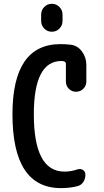

<svg xmlns="http://www.w3.org/2000/svg" viewBox="-20 -970 540 1000"><path d="M297.9 9.8Q44.9 9.8 44.9 -375Q44.9 -740.2 294.9 -740.2Q322.3 -740.2 346.7 -737.3Q383.8 -733.4 406.7 -702.1Q429.7 -670.9 429.7 -631.8V-545.9Q429.7 -523.4 414.1 -507.8Q398.4 -492.2 376 -492.2Q353.5 -492.2 338.4 -507.8Q323.2 -523.4 323.2 -545.9V-636.7Q323.2 -648.4 310.5 -651.4Q306.6 -652.3 299.8 -652.3Q156.2 -652.3 156.2 -375Q156.2 -76.2 315.4 -76.2Q350.6 -76.2 383.8 -87.9Q398.4 -92.8 411.6 -85Q424.8 -77.1 424.8 -60.5Q424.8 -38.1 413.6 -21.5Q402.3 -4.9 381.8 0Q342.8 9.8 297.9 9.8ZM305.7 -893.6V-861.3Q305.7 -837.9 289.6 -821.3Q273.4 -804.7 250 -804.7Q226.6 -804.7 210.4 -821.3Q194.3 -837.9 194.3 -861.3V-893.6Q194.3 -917 210.4 -933.6Q226.6 -950.2 250 -950.2Q273.4 -950.2 289.6 -933.6Q305.7 -917 305.7 -893.6Z"/></svg>

Font: Rounded-X Mgen+ 1mn medium
Style: Regular
Weight: 500
Designer: [Source Han Sans]
Ryoko NISHIZUKA  (kana & ideographs); Paul D. Hunt (Latin, Greek & Cyrillic); Wenlong ZHANG  (bopomofo
Version: Version 1.059.20150602